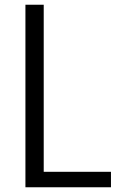

<svg xmlns="http://www.w3.org/2000/svg" viewBox="-20 -788 497 808"><path d="M147 -65H447V0H87V-768H164V-49Z"/></svg>

Font: Yaldevi ExtraLight
Style: Regular
Weight: 400
Version: Version 1.100